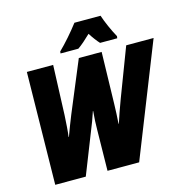

<svg xmlns="http://www.w3.org/2000/svg" viewBox="-130 -1054 1151 1178"><g transform="rotate(-15 446.0 -465.0)"><path d="M317 -782 316 -770H429C454 -787 482 -812 513 -842C530 -815 551 -787 567 -770H676L678 -783C655 -824 626 -889 613 -930H447C408 -879 361 -825 317 -782ZM76 0H270L373 -261C389 -299 403 -337 416 -377H418C414 -336 412 -294 412 -259L408 0H609L892 -714H718L600 -404C580 -350 562 -300 550 -261H548C551 -305 553 -344 554 -389L562 -714H417L283 -392C265 -348 248 -303 233 -262H231C236 -296 239 -345 242 -399L254 -714H87Z"/></g></svg>

Font: Noto Sans Condensed Black
Style: Italic
Weight: 900
Width: 3
Italic angle: -12°
Designer: Monotype Design Team
Foundry: Monotype Imaging Inc.
Version: Version 2.013